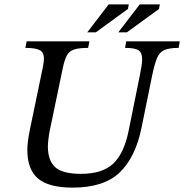

<svg xmlns="http://www.w3.org/2000/svg" viewBox="-20 -846 842 878"><path d="M312 12Q203 12 154 -29.5Q105 -71 105 -160Q105 -180 108 -202.5Q111 -225 116 -250L176 -539Q178 -550 179.5 -560Q181 -570 181 -577Q181 -606 162 -616.5Q143 -627 96 -627L102 -657H389L383 -627Q341 -627 318.5 -619.5Q296 -612 285.5 -592Q275 -572 267 -534L208 -251Q204 -231 201.5 -210.5Q199 -190 199 -176Q199 -112 232.5 -81.5Q266 -51 350 -51Q448 -51 497.5 -97.5Q547 -144 568 -247L619 -499Q624 -524 627 -543Q630 -562 630 -575Q630 -606 613 -616.5Q596 -627 552 -627L557 -657H802L797 -627Q754 -627 731.5 -617Q709 -607 698 -580.5Q687 -554 676 -502L627 -261Q599 -125 526.5 -56.5Q454 12 312 12ZM560 -698H521L619 -826H711L707 -805ZM418 -698H379L477 -826H569L565 -805Z"/></svg>

Font: STIX Two Text
Style: Italic
Weight: 400
Italic angle: -12°
Designer: Ross Mills, John Hudson & Paul Hanslow, Tiro Typeworks Ltd; with prior portions MicroPress Inc. and Coen Hoffman, Elsevi
Foundry: Tiro Typeworks Ltd
Version: Version 2.13 b171